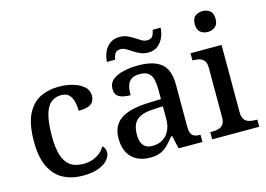

<svg xmlns="http://www.w3.org/2000/svg" viewBox="-101 -956 1605 1159"><g transform="rotate(-15 702.0 -376.5)"><path d="M286 10Q218 10 165.5 -17.5Q113 -45 83 -105.5Q53 -166 53 -265Q53 -373 83.5 -434.5Q114 -496 165.5 -521.5Q217 -547 282 -547Q330 -547 371 -535Q412 -523 437.5 -500.5Q463 -478 463 -444Q463 -421 452.5 -405.5Q442 -390 420.5 -382.5Q399 -375 362 -375Q362 -408 355 -434.5Q348 -461 331.5 -477.5Q315 -494 283 -494Q248 -494 221.5 -474Q195 -454 180.5 -404.5Q166 -355 166 -266Q166 -196 180.5 -149.5Q195 -103 226 -80.5Q257 -58 308 -58Q340 -58 366.5 -67.5Q393 -77 413 -93.5Q433 -110 444 -131Q453 -124 458 -114Q463 -104 463 -90Q463 -66 443.5 -43Q424 -20 385 -5Q346 10 286 10Z M706 10Q662 10 626.5 -7.5Q591 -25 571 -61Q551 -97 551 -151Q551 -231 607 -269.5Q663 -308 778 -312L860 -315V-373Q860 -409 854 -436Q848 -463 829.5 -478.5Q811 -494 774 -494Q739 -494 720.5 -480Q702 -466 695.5 -442Q689 -418 689 -385Q641 -385 617 -400Q593 -415 593 -449Q593 -485 618.5 -506Q644 -527 686.5 -537Q729 -547 780 -547Q875 -547 922.5 -508Q970 -469 970 -375V-117Q970 -89 976 -73.5Q982 -58 996 -51.5Q1010 -45 1032 -45H1035V0H886L868 -81H860Q839 -54 819 -33.5Q799 -13 773 -1.5Q747 10 706 10ZM738 -55Q776 -55 803 -71.5Q830 -88 845 -119Q860 -150 860 -191V-270L802 -267Q749 -265 719 -250.5Q689 -236 676.5 -210Q664 -184 664 -146Q664 -116 672 -96Q680 -76 696.5 -65.5Q713 -55 738 -55ZM860 -606Q833 -606 811 -615.5Q789 -625 770.5 -637.5Q752 -650 735.5 -659.5Q719 -669 703 -669Q675 -669 666 -652.5Q657 -636 654 -616H603Q605 -650 618 -678.5Q631 -707 655 -724.5Q679 -742 715 -742Q742 -742 763.5 -732.5Q785 -723 803.5 -710.5Q822 -698 838.5 -688.5Q855 -679 871 -679Q898 -679 907.5 -695.5Q917 -712 920 -732H970Q968 -699 955 -670.5Q942 -642 919 -624Q896 -606 860 -606Z M1096 0V-45H1109Q1131 -45 1148.5 -50Q1166 -55 1177 -69.5Q1188 -84 1188 -113V-423Q1188 -452 1177 -466.5Q1166 -481 1148 -486Q1130 -491 1109 -491H1104V-536H1298V-117Q1298 -87 1308.5 -71.5Q1319 -56 1337.5 -50.5Q1356 -45 1377 -45H1390V0ZM1239 -633Q1212 -633 1193 -648Q1174 -663 1174 -698Q1174 -734 1193 -748.5Q1212 -763 1239 -763Q1265 -763 1284.5 -748.5Q1304 -734 1304 -698Q1304 -663 1284.5 -648Q1265 -633 1239 -633Z"/></g></svg>

Font: Noto Serif Khmer Medium
Style: Regular
Weight: 500
Version: Version 2.003